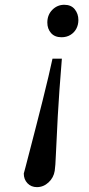

<svg xmlns="http://www.w3.org/2000/svg" viewBox="-20 -766 371 800"><path d="M237.8 -521.5Q226.1 -379.9 220.7 -281.5Q215.3 -183.1 213.1 -127Q210.9 -70.8 208 -54.2Q203.6 -25.9 182.4 -6.1Q161.1 13.7 133.8 13.7Q109.9 13.7 94.5 -2.4Q79.1 -18.6 79.1 -43Q79.1 -42.5 86.2 -69.3Q93.3 -96.2 104.7 -140.6Q116.2 -185.1 130.1 -238.8Q144 -292.5 157.5 -346.7Q170.9 -400.9 181.9 -447Q192.9 -493.2 198.7 -521.5ZM306.6 -682.6Q306.6 -662.6 297.9 -646.2Q289.1 -629.9 273.2 -620.4Q257.3 -610.8 236.3 -610.8Q208 -610.8 192.6 -628.4Q177.2 -646 177.2 -671.9Q177.2 -704.1 198 -725.1Q218.8 -746.1 248 -746.1Q276.4 -746.1 291.5 -727.3Q306.6 -708.5 306.6 -682.6Z"/></svg>

Font: Gelasio
Style: Italic
Weight: 400
Italic angle: -8.5°
Designer: Eben Sorkin
Foundry: Eben Sorkin
Version: Version 1.008